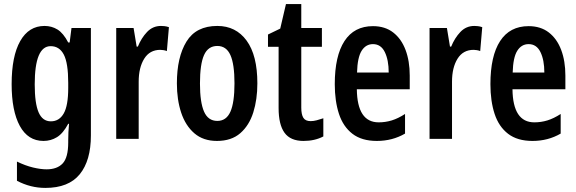

<svg xmlns="http://www.w3.org/2000/svg" viewBox="-20 -680 2822 940"><path d="M198 -553Q233 -553 261.5 -535.5Q290 -518 314 -472H321L330 -543H425V-17Q425 106 370.5 173Q316 240 202 240Q129 240 63 205V111Q104 131 141.5 140Q179 149 208 149Q260 149 287 120Q314 91 314 17V7Q314 -33 318 -74H314Q289 -27 259 -8.5Q229 10 193 10Q117 10 77 -63.5Q37 -137 37 -268Q37 -405 79 -479Q121 -553 198 -553ZM228 -454Q150 -454 150 -267Q150 -174 169 -130Q188 -86 229 -86Q270 -86 292 -124.5Q314 -163 314 -250V-274Q314 -371 292.5 -412.5Q271 -454 228 -454Z M768 -553Q776 -553 785.5 -552Q795 -551 807 -547L797 -430Q790 -433 780.5 -434.5Q771 -436 765 -436Q713 -436 686 -392.5Q659 -349 659 -280V0H549V-543H634L649 -452H655Q672 -494 700 -523.5Q728 -553 768 -553Z M1240 -272Q1240 -193 1220 -129.5Q1200 -66 1156.5 -28Q1113 10 1042 10Q975 10 931.5 -27.5Q888 -65 867 -128.5Q846 -192 846 -272Q846 -400 893 -476.5Q940 -553 1044 -553Q1135 -553 1187.5 -481Q1240 -409 1240 -272ZM959 -271Q959 -179 979 -133.5Q999 -88 1044 -88Q1088 -88 1108 -133Q1128 -178 1128 -272Q1128 -366 1108 -410.5Q1088 -455 1044 -455Q999 -455 979 -410.5Q959 -366 959 -271Z M1501 -87Q1515 -87 1530 -91Q1545 -95 1563 -101V-12Q1521 10 1466 10Q1402 10 1373 -30Q1344 -70 1344 -151V-451H1292V-511L1352 -540L1380 -660H1455V-543H1556V-451H1455V-153Q1455 -120 1465 -103.5Q1475 -87 1501 -87Z M1806 -552Q1865 -552 1905 -521Q1945 -490 1965.5 -435.5Q1986 -381 1986 -310V-243H1727Q1729 -81 1834 -81Q1867 -81 1898 -90.5Q1929 -100 1963 -122V-26Q1932 -8 1897.5 1Q1863 10 1825 10Q1751 10 1705.5 -25Q1660 -60 1639.5 -122.5Q1619 -185 1619 -268Q1619 -406 1666.5 -479Q1714 -552 1806 -552ZM1806 -464Q1771 -464 1750.5 -431.5Q1730 -399 1728 -325H1883Q1883 -386 1864 -425Q1845 -464 1806 -464Z M2302 -553Q2310 -553 2319.5 -552Q2329 -551 2341 -547L2331 -430Q2324 -433 2314.5 -434.5Q2305 -436 2299 -436Q2247 -436 2220 -392.5Q2193 -349 2193 -280V0H2083V-543H2168L2183 -452H2189Q2206 -494 2234 -523.5Q2262 -553 2302 -553Z M2568 -552Q2627 -552 2667 -521Q2707 -490 2727.5 -435.5Q2748 -381 2748 -310V-243H2489Q2491 -81 2596 -81Q2629 -81 2660 -90.5Q2691 -100 2725 -122V-26Q2694 -8 2659.5 1Q2625 10 2587 10Q2513 10 2467.5 -25Q2422 -60 2401.5 -122.5Q2381 -185 2381 -268Q2381 -406 2428.5 -479Q2476 -552 2568 -552ZM2568 -464Q2533 -464 2512.5 -431.5Q2492 -399 2490 -325H2645Q2645 -386 2626 -425Q2607 -464 2568 -464Z"/></svg>

Font: Noto Sans Gurmukhi ExtraCondensed SemiBold
Style: Regular
Weight: 600
Width: 2
Designer: Jelle Bosma - Monotype Design Team
Foundry: Monotype Imaging Inc.
Version: Version 2.004; ttfautohint (v1.8.4.7-5d5b)